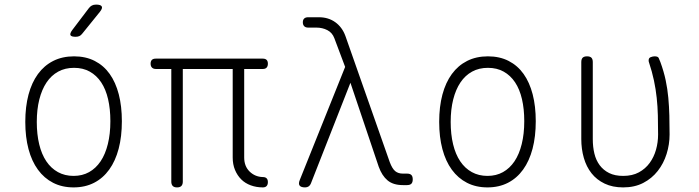

<svg xmlns="http://www.w3.org/2000/svg" viewBox="-20 -805 3040 835"><path d="M300 10Q250 10 211 -10Q172 -30 145 -67Q118 -104 104 -156.5Q90 -209 90 -275Q90 -341 104 -393.5Q118 -446 145 -483Q172 -520 211.5 -540Q251 -560 302 -560Q353 -560 392 -540Q431 -520 457 -483.5Q483 -447 496.5 -395Q510 -343 510 -278Q510 -211 496 -158Q482 -105 455 -67.5Q428 -30 389 -10Q350 10 300 10ZM300 -40Q338 -40 367.5 -56.5Q397 -73 417.5 -103.5Q438 -134 449 -178.5Q460 -223 460 -278Q460 -331 450 -374Q440 -417 420 -447Q400 -477 370.5 -493.5Q341 -510 302 -510Q263 -510 233 -493.5Q203 -477 182.5 -446.5Q162 -416 151 -372.5Q140 -329 140 -275Q140 -221 150.5 -177.5Q161 -134 181.5 -103.5Q202 -73 232 -56.5Q262 -40 300 -40ZM338 -659Q332 -651 325 -648Q318 -645 309 -645Q290 -645 286.5 -652Q283 -659 294 -674L366 -769Q372 -777 379.5 -781Q387 -785 398 -785Q418 -785 422.5 -777Q427 -769 414 -753Z M1123 10Q1095 10 1070.5 1Q1046 -8 1029 -25Q1012 -42 1002 -66Q992 -90 992 -120V-505H775V-15Q775 -3 769 3.5Q763 10 750 10Q737 10 731 3.5Q725 -3 725 -15V-505H658Q647 -505 641 -511Q635 -517 635 -528Q635 -539 640.5 -544.5Q646 -550 657 -550H1123Q1134 -550 1139.5 -544.5Q1145 -539 1145 -528Q1145 -517 1139.5 -511Q1134 -505 1123 -505H1042V-120Q1042 -82 1065.5 -59Q1089 -36 1123 -35Q1134 -35 1139.5 -29.5Q1145 -24 1145 -13Q1145 -2 1139.5 4Q1134 10 1123 10Z M1332 -7Q1329 1 1322.5 5.5Q1316 10 1307 10Q1289 10 1283 2Q1277 -6 1284 -23L1481 -514L1434 -639Q1425 -663 1403.5 -674Q1382 -685 1356 -685H1320Q1309 -685 1303 -691Q1297 -697 1297 -708Q1297 -719 1303 -724.5Q1309 -730 1320 -730H1367Q1408 -730 1438 -708.5Q1468 -687 1482 -649L1675 -100Q1686 -71 1699 -60.5Q1712 -50 1732 -50H1750Q1763 -50 1769 -44Q1775 -38 1775 -25Q1775 -12 1769 -6Q1763 0 1750 0H1732Q1690 0 1665.5 -20.5Q1641 -41 1627 -80L1504 -445Z M2100 10Q2050 10 2011 -10Q1972 -30 1945 -67Q1918 -104 1904 -156.5Q1890 -209 1890 -275Q1890 -341 1904 -393.5Q1918 -446 1945 -483Q1972 -520 2011.5 -540Q2051 -560 2102 -560Q2153 -560 2192 -540Q2231 -520 2257 -483.5Q2283 -447 2296.5 -395Q2310 -343 2310 -278Q2310 -211 2296 -158Q2282 -105 2255 -67.5Q2228 -30 2189 -10Q2150 10 2100 10ZM2100 -40Q2138 -40 2167.5 -56.5Q2197 -73 2217.5 -103.5Q2238 -134 2249 -178.5Q2260 -223 2260 -278Q2260 -331 2250 -374Q2240 -417 2220 -447Q2200 -477 2170.5 -493.5Q2141 -510 2102 -510Q2063 -510 2033 -493.5Q2003 -477 1982.5 -446.5Q1962 -416 1951 -372.5Q1940 -329 1940 -275Q1940 -221 1950.5 -177.5Q1961 -134 1981.5 -103.5Q2002 -73 2032 -56.5Q2062 -40 2100 -40Z M2508 -535Q2508 -548 2514 -554Q2520 -560 2533 -560Q2546 -560 2552 -554Q2558 -548 2558 -535V-200Q2558 -166 2565 -137Q2572 -108 2588 -86.5Q2604 -65 2629 -52.5Q2654 -40 2690 -40Q2730 -40 2758.5 -55.5Q2787 -71 2805.5 -96.5Q2824 -122 2833 -154Q2842 -186 2842 -220Q2842 -264 2841 -303Q2840 -342 2836 -379.5Q2832 -417 2824 -455Q2816 -493 2802 -535Q2801 -537 2801 -539V-543Q2801 -553 2810 -556.5Q2819 -560 2827 -560Q2841 -560 2844.5 -553Q2848 -546 2852 -535Q2867 -494 2875 -456Q2883 -418 2886.5 -379.5Q2890 -341 2891 -302Q2892 -263 2892 -220Q2892 -177 2879 -135.5Q2866 -94 2840.5 -61.5Q2815 -29 2777.5 -9.5Q2740 10 2690 10Q2644 10 2609.5 -6.5Q2575 -23 2552.5 -51.5Q2530 -80 2519 -118.5Q2508 -157 2508 -200Z"/></svg>

Font: Maple Mono NL Thin
Style: Regular
Weight: 250
Monospace: yes
Designer: subframe7536
Version: Version 7.000